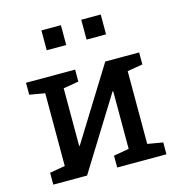

<svg xmlns="http://www.w3.org/2000/svg" viewBox="-111 -862 905 962"><g transform="rotate(-15 341.0 -381.0)"><path d="M47.4 0V-61.5L127 -75.2V-452.6L47.4 -466.3V-528.3H222.7H302.2V-466.3L222.7 -452.6V-154.3L225.6 -153.3L458.5 -528.3H554.7H634.3V-466.3L554.7 -452.6V-75.2L634.3 -61.5V0H378.9V-61.5L458.5 -75.2V-374L455.6 -375L222.7 0ZM396.5 -658.7V-761.7H497.6V-658.7ZM189.9 -658.7V-761.7H291V-658.7Z"/></g></svg>

Font: Roboto Slab LO
Style: Regular
Weight: 400
Designer: Google
Version: Version 2.000